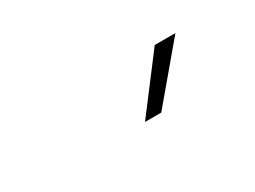

<svg xmlns="http://www.w3.org/2000/svg" viewBox="-27 -908 653 491"><g transform="rotate(-30 300.0 -662.0)"><path d="M425 -741H486L353 -583H305Z"/></g></svg>

Font: Elaine Sans Light
Style: Italic
Weight: 300
Italic angle: -13°
Designer: Wei Huang
Foundry: Wei Huang
Version: Version 2.001;December 24, 2019;FontCreator 12.0.0.2547 64-b